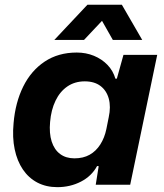

<svg xmlns="http://www.w3.org/2000/svg" viewBox="-20 -763 677 793"><path d="M216.9 10Q170.6 10 134.4 -8.9Q98.3 -27.9 74.5 -63Q50.7 -98.1 40.6 -146.6Q30.4 -195.1 36.1 -254.6Q43.3 -339.4 75.8 -405.3Q108.3 -471.1 164.5 -508.6Q220.7 -546 297 -546Q335.1 -546 367.9 -532.6Q400.7 -519.1 424 -494.9Q447.3 -470.6 456.6 -438.1H462.6L489.9 -536.3H629.3L517.7 0H375.4L387.6 -76.6L381 -77.3Q358.6 -35.7 314.4 -12.9Q270.1 10 216.9 10ZM287.4 -109Q323.9 -109 350.3 -123.9Q376.7 -138.7 394.3 -166.4Q411.9 -194 419.3 -229.9L429.1 -279Q438.4 -321.9 429.3 -355.4Q420.1 -389 394.9 -408Q369.7 -427 330.1 -427Q289 -427 258.2 -405.9Q227.4 -384.7 209.3 -347Q191.1 -309.3 186.9 -259.3Q182.6 -212.4 193.4 -178.6Q204.3 -144.7 228.3 -126.9Q252.3 -109 287.4 -109ZM204.4 -598.1 341.1 -743.4H483.3L567.4 -598.1H446L401.3 -677L327 -598.1Z"/></svg>

Font: Mona Sans
Style: Italic
Weight: 200
Italic angle: -11.6951°
Designer: Deni Anggara
Foundry: GitHub
Version: Version 2.000